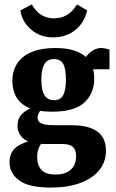

<svg xmlns="http://www.w3.org/2000/svg" viewBox="-20 -650 525 868"><path d="M459 31Q459 82 428.5 119.5Q398 157 342 177.5Q286 198 209 198Q110 198 66.5 165.5Q23 133 23 84Q23 37 56 13.5Q89 -10 144 -20L184 -19Q170 -9 159 11Q148 31 148 61Q148 95 166.5 117Q185 139 231 139Q275 139 299.5 117.5Q324 96 324 56Q324 27 309.5 14Q295 1 260 1H185Q115 1 87 -22.5Q59 -46 59 -81Q59 -116 81.5 -137Q104 -158 140 -168L178 -163Q162 -152 156 -140.5Q150 -129 150 -118Q150 -99 168 -91.5Q186 -84 229 -84H303Q379 -84 419 -56Q459 -28 459 31ZM406 -294Q406 -228 361.5 -186.5Q317 -145 216 -145Q148 -145 108.5 -163.5Q69 -182 52.5 -213.5Q36 -245 36 -283Q36 -330 58 -363.5Q80 -397 123.5 -415Q167 -433 230 -433Q315 -433 360.5 -399Q406 -365 406 -294ZM167 -290Q167 -241 181.5 -219Q196 -197 224 -197Q254 -197 266 -220.5Q278 -244 278 -290Q278 -340 265.5 -361.5Q253 -383 224 -383Q205 -383 192.5 -373.5Q180 -364 173.5 -343.5Q167 -323 167 -290ZM383 -337 351 -362Q365 -395 388.5 -414Q412 -433 437 -433Q447 -433 457.5 -430.5Q468 -428 475 -426V-337ZM220 -481Q162 -481 121 -516Q80 -551 72 -603L124 -630Q142 -597 167.5 -582Q193 -567 224 -567Q256 -567 282 -582Q308 -597 328 -630L374 -603Q362 -548 320.5 -514.5Q279 -481 220 -481Z"/></svg>

Font: Rasa
Style: Bold
Weight: 700
Designer: Anna Giedrys (Yrsa+Rasa design), David Brezina (Yrsa art-direction, Rasa art-direction, design)
Foundry: Rosetta Type Foundry
Version: Version 2.004